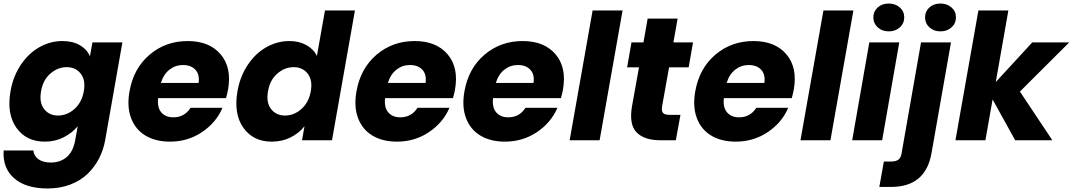

<svg xmlns="http://www.w3.org/2000/svg" viewBox="-33 -800 6118 1095"><path d="M26.9 -279.8Q42 -365.7 86.4 -431.4Q130.9 -497.1 192.6 -531.5Q254.4 -565.9 323.2 -565.9Q382.3 -565.9 422.9 -542Q463.4 -518.1 480 -479L494.1 -558.1H665L566.9 -1Q556.6 56.2 531 105.2Q505.4 154.3 465.3 192.6Q425.3 231 366.9 252.9Q308.6 274.9 238.8 274.9Q114.3 274.9 47.6 216.6Q-19 158.2 -12.2 58.1H157.2Q160.2 89.8 186.5 108.4Q212.9 127 256.8 127Q309.6 127 346.7 96.4Q383.8 65.9 396 -1L410.2 -80.1Q377.9 -41 329.3 -16.6Q280.8 7.8 222.2 7.8Q116.7 7.8 60.5 -71.3Q4.4 -150.4 26.9 -279.8ZM347.2 -417Q296.4 -417 254.2 -380.4Q211.9 -343.8 201.2 -279.8Q189.5 -215.8 218.3 -178.5Q247.1 -141.1 297.9 -141.1Q349.1 -141.1 391.1 -178Q433.1 -214.8 444.8 -278.8Q456.5 -342.8 427.5 -379.9Q398.4 -417 347.2 -417Z M1010.7 -429.2Q967.3 -429.2 933.3 -402.6Q899.4 -376 884.8 -327.1H1099.6Q1106.4 -375.5 1081.3 -402.3Q1056.2 -429.2 1010.7 -429.2ZM1235.8 -185.1Q1199.7 -100.6 1118.9 -46.4Q1038.1 7.8 936.5 7.8Q854.5 7.8 796.9 -26.6Q739.3 -61 714.6 -126.5Q689.9 -191.9 705.6 -278.8Q728.5 -410.2 820.1 -488Q911.6 -565.9 1037.6 -565.9Q1161.1 -565.9 1225.3 -490.2Q1289.6 -414.6 1267.6 -289.1Q1263.7 -267.6 1255.9 -240.2H868.7Q862.8 -186.5 887.2 -158.7Q911.6 -130.9 955.6 -130.9Q1019 -130.9 1053.7 -185.1Z M1321.3 -279.8Q1336.4 -365.7 1380.9 -431.4Q1425.3 -497.1 1487.1 -531.5Q1548.8 -565.9 1617.7 -565.9Q1672.4 -565.9 1713.9 -543Q1755.4 -520 1774.4 -481L1820.3 -740.2H1991.2L1860.4 0H1689.5L1703.6 -80.1Q1671.9 -40 1623.8 -16.1Q1575.7 7.8 1516.6 7.8Q1411.1 7.8 1355 -71.3Q1298.8 -150.4 1321.3 -279.8ZM1641.6 -417Q1590.8 -417 1548.6 -380.4Q1506.3 -343.8 1495.6 -279.8Q1483.9 -215.8 1512.7 -178.5Q1541.5 -141.1 1592.3 -141.1Q1643.6 -141.1 1685.5 -178Q1727.5 -214.8 1739.3 -278.8Q1751 -342.8 1721.9 -379.9Q1692.9 -417 1641.6 -417Z M2305.2 -429.2Q2261.7 -429.2 2227.8 -402.6Q2193.8 -376 2179.2 -327.1H2394Q2400.9 -375.5 2375.7 -402.3Q2350.6 -429.2 2305.2 -429.2ZM2530.3 -185.1Q2494.1 -100.6 2413.3 -46.4Q2332.5 7.8 2231 7.8Q2148.9 7.8 2091.3 -26.6Q2033.7 -61 2009 -126.5Q1984.4 -191.9 2000 -278.8Q2022.9 -410.2 2114.5 -488Q2206.1 -565.9 2332 -565.9Q2455.6 -565.9 2519.8 -490.2Q2584 -414.6 2562 -289.1Q2558.1 -267.6 2550.3 -240.2H2163.1Q2157.2 -186.5 2181.6 -158.7Q2206.1 -130.9 2250 -130.9Q2313.5 -130.9 2348.1 -185.1Z M2920.9 -429.2Q2877.4 -429.2 2843.5 -402.6Q2809.6 -376 2794.9 -327.1H3009.8Q3016.6 -375.5 2991.5 -402.3Q2966.3 -429.2 2920.9 -429.2ZM3146 -185.1Q3109.9 -100.6 3029.1 -46.4Q2948.2 7.8 2846.7 7.8Q2764.6 7.8 2707 -26.6Q2649.4 -61 2624.8 -126.5Q2600.1 -191.9 2615.7 -278.8Q2638.7 -410.2 2730.2 -488Q2821.8 -565.9 2947.8 -565.9Q3071.3 -565.9 3135.5 -490.2Q3199.7 -414.6 3177.7 -289.1Q3173.8 -267.6 3166 -240.2H2778.8Q2772.9 -186.5 2797.4 -158.7Q2821.8 -130.9 2865.7 -130.9Q2929.2 -130.9 2963.9 -185.1Z M3215.8 0 3346.7 -740.2H3517.6L3386.7 0Z M3571.3 -193.8 3611.3 -416H3543.5L3568.4 -558.1H3636.7L3660.6 -693.8H3831.5L3807.6 -558.1H3919.4L3894.5 -416H3782.7L3742.7 -191.9Q3738.8 -166.5 3748.5 -155.8Q3758.3 -145 3786.6 -145H3847.7L3821.3 0H3734.4Q3641.1 0 3597.4 -45.2Q3553.7 -90.3 3571.3 -193.8Z M4237.3 -429.2Q4193.8 -429.2 4159.9 -402.6Q4126 -376 4111.3 -327.1H4326.2Q4333 -375.5 4307.9 -402.3Q4282.7 -429.2 4237.3 -429.2ZM4462.4 -185.1Q4426.3 -100.6 4345.5 -46.4Q4264.6 7.8 4163.1 7.8Q4081.1 7.8 4023.4 -26.6Q3965.8 -61 3941.2 -126.5Q3916.5 -191.9 3932.1 -278.8Q3955.1 -410.2 4046.6 -488Q4138.2 -565.9 4264.2 -565.9Q4387.7 -565.9 4451.9 -490.2Q4516.1 -414.6 4494.1 -289.1Q4490.2 -267.6 4482.4 -240.2H4095.2Q4089.4 -186.5 4113.8 -158.7Q4138.2 -130.9 4182.1 -130.9Q4245.6 -130.9 4280.3 -185.1Z M4532.2 0 4663.1 -740.2H4834L4703.1 0Z M4827.1 0 4924.8 -558.1H5095.7L4998 0ZM5035.2 -621.1Q4997.6 -621.1 4972.7 -644Q4947.8 -667 4947.8 -701.2Q4947.8 -734.9 4972.4 -757.3Q4997.1 -779.8 5035.2 -779.8Q5073.7 -779.8 5098.9 -757.3Q5124 -734.9 5124 -701.2Q5124 -667 5098.9 -644Q5073.7 -621.1 5035.2 -621.1Z M5219.7 -558.1H5390.6L5279.8 71.8Q5246.6 266.1 5048.8 266.1H4981.9L5007.8 121.1H5048.8Q5077.1 121.1 5090.8 110.4Q5104.5 99.6 5108.9 74.2ZM5330.1 -621.1Q5292.5 -621.1 5267.6 -644Q5242.7 -667 5242.7 -701.2Q5242.7 -734.9 5267.3 -757.3Q5292 -779.8 5330.1 -779.8Q5368.7 -779.8 5393.8 -757.3Q5418.9 -734.9 5418.9 -701.2Q5418.9 -667 5393.8 -644Q5368.7 -621.1 5330.1 -621.1Z M5416 0 5546.9 -740.2H5717.8L5646 -332L5854 -558.1H6064.9L5783.7 -277.8L5968.8 0H5756.8L5627.9 -232.9L5586.9 0Z"/></svg>

Font: SVN-Poppins
Style: Bold Italic
Weight: 700
Italic angle: -10°
Designer: Ninad Kale (Devanagari), Jonny Pinhorn (Latin)
Foundry: Indian Type Foundry
Version: Version 3.002 2017